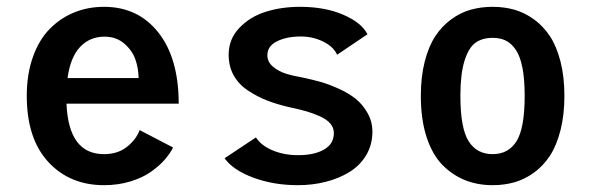

<svg xmlns="http://www.w3.org/2000/svg" viewBox="-20 -532 1750 563"><path d="M487.5 -99.5Q479 -82 463.2 -64Q447.5 -46 423 -28.5Q398.5 -11 362.5 0Q326.5 11 285 11Q184.5 11 121.5 -57.2Q58.5 -125.5 58.5 -251Q58.5 -314.5 76.5 -365Q94.5 -415.5 125.8 -447.2Q157 -479 197.5 -495.5Q238 -512 285 -512Q385 -512 444.5 -436.5Q504 -361 504 -228H175Q181 -80 285 -80Q325 -80 352 -101.2Q379 -122.5 389.5 -150.5ZM286.5 -424.5Q243.5 -424.5 215 -394.5Q186.5 -364.5 178 -303H386.5Q386 -332 376.8 -358.2Q367.5 -384.5 344 -404.5Q320.5 -424.5 286.5 -424.5Z M853.5 11Q782.5 11 723 -11Q663.5 -33 638.5 -68L730.5 -129Q746 -105 779.5 -91Q813 -77 854 -77Q901.5 -77 930.2 -93.5Q959 -110 959 -142Q959 -157.5 948.5 -169.8Q938 -182 918 -191Q898 -200 877 -206Q856 -212 827 -218Q790.5 -226.5 762 -237.8Q733.5 -249 706.8 -266.8Q680 -284.5 665.2 -311Q650.5 -337.5 650.5 -371.5Q650.5 -417.5 681.8 -450.2Q713 -483 759.2 -497.5Q805.5 -512 860 -512Q933.5 -512 987.2 -488.5Q1041 -465 1057.5 -431.5L968.5 -371.5Q958 -395 927.8 -410Q897.5 -425 862 -425Q821 -425 792.5 -411Q764 -397 764 -370Q764 -350.5 780.2 -336.8Q796.5 -323 817.8 -316.2Q839 -309.5 870.5 -304Q896 -298.5 918.8 -292.2Q941.5 -286 971.2 -272.8Q1001 -259.5 1021.8 -243.2Q1042.5 -227 1057.2 -201.5Q1072 -176 1072 -146Q1072 -107.5 1053.8 -77Q1035.5 -46.5 1004.5 -27.5Q973.5 -8.5 935 1.2Q896.5 11 853.5 11Z M1424.5 11Q1381.5 11 1345 -3.2Q1308.5 -17.5 1278.5 -47.2Q1248.5 -77 1231.2 -129Q1214 -181 1214 -251Q1214 -307 1225.5 -351.8Q1237 -396.5 1256.5 -426Q1276 -455.5 1303 -475.2Q1330 -495 1360.2 -503.5Q1390.5 -512 1424.5 -512Q1458.5 -512 1488.5 -503.5Q1518.5 -495 1545.8 -475.2Q1573 -455.5 1592.5 -426Q1612 -396.5 1623.5 -351.8Q1635 -307 1635 -251Q1635 -195 1623.5 -150Q1612 -105 1592.5 -75.2Q1573 -45.5 1545.8 -25.8Q1518.5 -6 1488.5 2.5Q1458.5 11 1424.5 11ZM1518.5 -251Q1518.5 -299.5 1512 -333Q1505.5 -366.5 1492.8 -385.5Q1480 -404.5 1463.5 -412.8Q1447 -421 1424.5 -421Q1394 -421 1374 -406.5Q1354 -392 1342 -353.5Q1330 -315 1330 -251Q1330 -156.5 1354 -118.2Q1378 -80 1424.5 -80Q1471 -80 1494.8 -118.2Q1518.5 -156.5 1518.5 -251Z"/></svg>

Font: League Mono Narrow Medium
Style: Regular
Weight: 500
Width: 3
Designer: Tyler Finck
Foundry: The League of Moveable Type / Tyler Finck
Version: Version 2.210